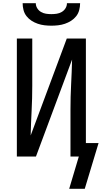

<svg xmlns="http://www.w3.org/2000/svg" viewBox="-20 -975 640 1196"><path d="M300 -815Q279 -815 257.5 -817.5Q236 -820 215.5 -827Q195 -834 177 -845.5Q159 -857 145.5 -874Q132 -891 126.5 -912.5Q121 -934 121 -955H203Q203 -938 212 -923.5Q221 -909 235.5 -900.5Q250 -892 266.5 -889.5Q283 -887 300 -887Q317 -887 333.5 -889.5Q350 -892 364.5 -900.5Q379 -909 388 -923.5Q397 -938 397 -955H479Q479 -934 473.5 -912.5Q468 -891 454.5 -874Q441 -857 423 -845.5Q405 -834 384.5 -827Q364 -820 342.5 -817.5Q321 -815 300 -815ZM411 201 471 0H419V-294Q419 -372 423 -449Q427 -526 429 -604L204 0H85V-735H181V-441Q181 -363 177 -286Q173 -209 171 -131L396 -735H515V-84H594L508 201Z"/></svg>

Font: Iosevka Fixed Medium Extended
Style: Regular
Weight: 500
Width: 7
Monospace: yes
Designer: Belleve Invis
Foundry: Belleve Invis
Version: Version 24.1.1; ttfautohint (v1.8.4)